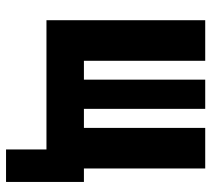

<svg xmlns="http://www.w3.org/2000/svg" viewBox="-52 -506 689 626"><g transform="rotate(90 293.0 -193.5)"><path d="M46.4 0V-517.6H178.7V-122.1H240.2V-517.6H335.4V-122.1H397.5V-517.6H529.8V-122.1H573.7V131.8H467.8V0Z"/></g></svg>

Font: Cascadia Mono PL
Style: Bold
Weight: 700
Monospace: yes
Designer: Aaron Bell
Foundry: Saja Typeworks
Version: Version 2404.023; ttfautohint (v1.8.4)